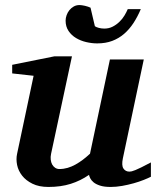

<svg xmlns="http://www.w3.org/2000/svg" viewBox="-20 -721 614 753"><path d="M571.8 -27.8Q561.5 -22.5 543.7 -15.4Q525.9 -8.3 504.2 -2.2Q482.4 3.9 459 8.1Q435.5 12.2 414.1 12.2Q388.2 12.2 372.1 6.8Q356 1.5 346.9 -6.1Q337.9 -13.7 334 -21.7Q330.1 -29.8 329.1 -35.2Q295.9 -12.2 257.3 0Q218.8 12.2 169.9 12.2Q132.8 12.2 107.2 -0.5Q81.5 -13.2 66.7 -32.2Q51.8 -51.3 47.1 -74Q42.5 -96.7 46.9 -117.2L111.8 -423.8L27.8 -433.1V-466.8L192.9 -500H262.2L180.2 -117.2Q177.7 -105.5 179 -94.7Q180.2 -84 184.6 -75.9Q189 -67.9 196.3 -63Q203.6 -58.1 212.9 -58.1Q229.5 -58.1 245.4 -62.7Q261.2 -67.4 276.1 -75.7Q291 -84 305.2 -94.7Q319.3 -105.5 333 -118.2L411.1 -487.8H543.9L461.9 -100.1Q456.1 -72.3 464.1 -60.1Q472.2 -47.9 487.8 -47.9Q491.7 -47.9 496.8 -49.1Q502 -50.3 511 -54Q520 -57.6 534.4 -64.7Q548.8 -71.8 571.8 -84ZM532.2 -685.1Q519.5 -655.3 503.4 -630.6Q487.3 -606 466.6 -588.1Q445.8 -570.3 419.9 -560.5Q394 -550.8 361.3 -550.8Q340.3 -550.8 318.4 -555.9Q296.4 -561 278.3 -571.8Q260.3 -582.5 248.8 -599.6Q237.3 -616.7 237.3 -640.1Q237.3 -650.4 241.2 -661.4Q245.1 -672.4 252.2 -681.2Q259.3 -689.9 269.3 -695.6Q279.3 -701.2 292 -701.2Q295.4 -701.2 301.3 -700.4Q307.1 -699.7 313.2 -698.2Q319.3 -696.8 325.2 -694.8Q331.1 -692.9 335 -690.9L352.1 -618.2Q357.4 -614.3 367.7 -611.6Q377.9 -608.9 389.2 -608.9Q407.2 -608.9 421.9 -616.5Q436.5 -624 448.2 -635.3Q460 -646.5 468 -659.9Q476.1 -673.3 481 -685.1Z"/></svg>

Font: Charis SIL Cyr
Style: Bold Italic
Weight: 700
Italic angle: -11°
Foundry: SIL International
Version: Version 5.000